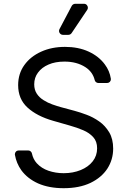

<svg xmlns="http://www.w3.org/2000/svg" viewBox="-20 -986 678 1019"><path d="M182.5 -12.4Q125.7 -38 93 -82.7Q67.1 -119.3 59.3 -163.7Q58.9 -164.8 58.9 -167.3Q58.9 -175.4 64.8 -181.5Q70.7 -187.5 79.2 -187.5H129.6Q136.7 -187.5 142.4 -182.9Q148.1 -178.3 149.5 -171.2Q155.9 -141 175.1 -119.7Q199.9 -92.7 236.9 -79.9Q275.2 -66.8 317.8 -66.8Q367.5 -66.8 408.4 -83.5Q448.9 -100.1 471.9 -129.6Q495.4 -159.4 495.4 -198.9Q495.4 -235.4 475.1 -257.8Q454.5 -280.9 421.9 -294.7Q389.9 -308.6 350.5 -319.6L261 -345.2Q175.8 -369.7 126.1 -415.1Q76.3 -460.6 76.3 -534.1Q76.3 -595.2 109.4 -641Q142 -686.4 198.9 -712Q254.6 -737.2 324.9 -737.2Q395.6 -737.2 449.9 -712.4Q505 -687.1 536.6 -643.8Q561.8 -610.1 568.2 -568.9Q568.5 -567.8 568.5 -565.3Q568.5 -557.2 562.7 -551.3Q556.8 -545.5 548.3 -545.5H502.5Q495.4 -545.5 489.7 -549.9Q484 -554.3 482.6 -561.1Q471.9 -604.4 433.6 -629.3Q387.8 -659.1 322.1 -659.1Q273.1 -659.1 237.6 -643.5Q201.7 -628.2 181.5 -600.5Q161.6 -573.9 161.6 -538.4Q161.6 -509.6 175.4 -488.6Q188.9 -468 211.6 -454.2Q233.7 -440.3 257.8 -431.8Q285.2 -422.2 302.2 -417.6L376.1 -397.7Q405.2 -389.9 439.3 -377.1Q473.4 -364.7 506.4 -341.6Q538 -319.6 559.7 -283.7Q580.6 -248.2 580.6 -197.4Q580.6 -138.8 549.7 -90.9Q518.8 -43.7 460.2 -15.3Q400.9 12.8 317.8 12.8Q240.1 12.8 182.5 -12.4ZM293.3 -822.1Q293.3 -813.6 299.4 -807.4Q305.4 -801.1 314.3 -801.1H342.7Q348 -801.1 352.6 -803.6Q357.2 -806.1 360.1 -810.4L442.8 -933.6Q446.4 -938.6 446.4 -945Q446.4 -953.5 440.5 -959.7Q434.7 -965.9 425.8 -965.9H379.3Q373.6 -965.9 368.6 -962.9Q363.6 -959.9 360.8 -954.9L295.8 -831.7Q293.3 -827.1 293.3 -822.1Z"/></svg>

Font: DeltaSans
Style: Regular
Weight: 400
Designer: Rasmus Andersson
Foundry: rsms
Version: Version 3.012